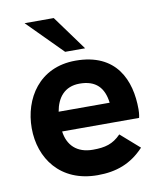

<svg xmlns="http://www.w3.org/2000/svg" viewBox="-80 -753 684 823"><g transform="rotate(-10 262.5 -342.0)"><path d="M233 -539H320L210 -690H83ZM279 6C360 6 425 -17 482 -78L400 -150C365 -114 331 -105 278 -105C207 -105 169 -145 161 -205H496C496 -205 500 -220 500 -242C500 -368 448 -494 270 -494C111 -494 35 -369 35 -241C35 -111 116 6 279 6ZM161 -291C171 -350 204 -394 270 -394C341 -394 375 -357 383 -291Z"/></g></svg>

Font: FREAK Grotesk
Style: Bold
Weight: 700
Designer: La Scuola Open Source
Foundry: La Scuola Open Source
Version: Version 1.000;PS 1.0;hotconv 1.0.72;makeotf.lib2.5.5900